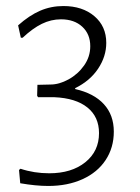

<svg xmlns="http://www.w3.org/2000/svg" viewBox="-20 -612 464 636"><path d="M332 -470Q332 -425 305 -384.5Q278 -344 229 -320V-317Q291 -303 324 -267Q357 -231 357 -176Q357 -123 330 -82Q303 -41 253.5 -18.5Q204 4 140 4Q99 4 47 -5L43 -49L48 -53Q93 -38 143 -38Q217 -38 262.5 -74.5Q308 -111 308 -171Q308 -225 269.5 -256Q231 -287 160 -290H106L103 -295L104 -331L147 -332Q176 -332 207 -349Q238 -366 258.5 -395Q279 -424 279 -459Q279 -499 252.5 -523.5Q226 -548 182 -548Q149 -548 118.5 -533Q88 -518 55 -487H49L40 -528Q77 -561 113 -576.5Q149 -592 190 -592Q253 -592 292.5 -558.5Q332 -525 332 -470Z"/></svg>

Font: Luna Sans Light
Style: Regular
Weight: 300
Designer: Juan Pablo del Peral
Foundry: Huerta Tipografica
Version: Version 2.001; ttfautohint (v1.5)